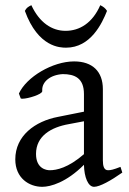

<svg xmlns="http://www.w3.org/2000/svg" viewBox="-20 -706 498 741"><path d="M119 -112C119 -181 177 -215 246 -227L304 -238V-111C243 -58 198 -49 172 -49C159 -49 119 -55 119 -112ZM452 -40 445 -62C417 -51 407 -49 397 -49C381 -49 377 -66 377 -87V-362C377 -430 337 -469 266 -469C183 -469 82 -409 53 -345L60 -326C62 -325 64 -325 67 -325C88 -325 143 -342 143 -354V-360C143 -390 173 -417 222 -420C268 -420 304 -405 304 -343V-275L204 -255C115 -238 39 -182 39 -91C39 -18 93 15 143 15C175 15 236 -2 304 -70C305 -22 320 15 343 15C365 15 408 -9 452 -40ZM367 -686C337 -617 287 -587 233 -587C180 -587 132 -619 101 -686C89 -680 82 -676 76 -664C127 -523 213 -522 235 -522C330 -522 374 -616 393 -664C386 -675 379 -680 367 -686Z"/></svg>

Font: Temporarium
Style: Regular
Weight: 400
Version: Version 1.1